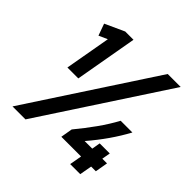

<svg xmlns="http://www.w3.org/2000/svg" viewBox="-176 -832 984 984"><g transform="rotate(45 315.5 -340.0)"><path d="M83 -632 188 -680H248L188 -340H109L153 -589L106 -568ZM496 -680H590L145 0H51ZM588 -67H554L542 0H469L481 -67H338L349 -131Q392 -183 429.5 -235.5Q467 -288 495 -340H580Q524 -236 438 -136H493L501 -182H574L566 -136H600Z"/></g></svg>

Font: Inria Sans
Style: Bold Italic
Weight: 700
Italic angle: -10°
Designer: Black Foundry Team
Foundry: Black Foundry
Version: Version 1.2; ttfautohint (v1.8.3)